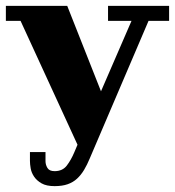

<svg xmlns="http://www.w3.org/2000/svg" viewBox="-35 -469 596 654"><path d="M-15 -449H194L309 -158L413 -398H333V-449H541V-398H471L271 70Q262 92 251.5 109.5Q241 127 227.5 139.5Q214 152 195.5 158.5Q177 165 151 165Q123 165 106.5 155.5Q90 146 81 132.5Q72 119 69.5 104.5Q67 90 67 79V49H120V80Q120 92 126.5 103Q133 114 151 114Q178 114 192.5 95Q207 76 218 50L229 24L35 -398H-15Z"/></svg>

Font: Bigshot One
Style: Regular
Weight: 400
Designer: Gesine Todt
Foundry: Gesine Todt
Version: Version 1.001